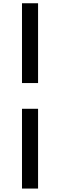

<svg xmlns="http://www.w3.org/2000/svg" viewBox="-20 -878 361 1155"><path d="M112.3 -858.4H209V-378.4H112.3ZM209 -223.6V256.3H112.3V-223.6Z"/></svg>

Font: Goblin One
Style: Regular
Weight: 400
Designer: Riccardo De Franceschi
Foundry: Sorkin Type Co.
Version: Version 1.001